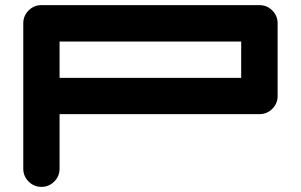

<svg xmlns="http://www.w3.org/2000/svg" viewBox="-20 -729 1174 749"><path d="M920.9 -425.3V-566.9H212.4V-425.3ZM1063 -354.5Q1063 -325.2 1042.2 -304.4Q1021.5 -283.7 991.7 -283.7H212.4V-70.8Q212.4 -41.5 191.7 -20.8Q170.9 0 141.6 0Q112.3 0 91.6 -20.8Q70.8 -41.5 70.8 -70.8V-638.2Q70.8 -667.5 91.6 -688.2Q112.3 -709 141.6 -709H991.7Q1021.5 -709 1042.2 -688.2Q1063 -667.5 1063 -638.2Z"/></svg>

Font: Robtronika
Style: Regular
Weight: 400
Designer: GGBot
Version: 1.00